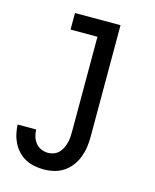

<svg xmlns="http://www.w3.org/2000/svg" viewBox="-112 -597 724 896"><g transform="rotate(15 250.0 -148.5)"><path d="M185 223Q162 223 139.5 218.5Q117 214 97 203.5Q77 193 61 176Q45 159 35 139Q25 119 20 96.5Q15 74 14 52H104Q104 69 109 85.5Q114 102 124.5 115.5Q135 129 151.5 136Q168 143 185 143Q199 143 212.5 138Q226 133 236 123Q246 113 252 100.5Q258 88 262 74.5Q266 61 267 47Q268 33 268 19V-440H138V-520H358V19Q358 44 354.5 69Q351 94 342 118Q333 142 317.5 162.5Q302 183 281 197Q260 211 235 217Q210 223 185 223Z"/></g></svg>

Font: Iosevka Term Medium
Style: Regular
Weight: 500
Monospace: yes
Designer: Belleve Invis
Foundry: Belleve Invis
Version: Version 26.3.1